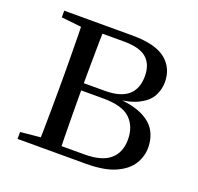

<svg xmlns="http://www.w3.org/2000/svg" viewBox="-97 -621 750 726"><g transform="rotate(20 278.0 -258.0)"><path d="M43.5 0V-27.8L152.7 -38.6L166.2 -31.3H300.6Q370.8 -31.3 403.7 -59.7Q436.7 -88.1 436.7 -140.4Q436.7 -192.3 404.8 -223.4Q373 -254.6 294.6 -254.6H166.2V-283.7H292Q414.9 -283.7 414.9 -387.5Q414.9 -434.3 387.2 -459Q359.4 -483.7 295 -483.7H166.2L152.7 -477.4L43.5 -489.1V-516H317.6Q410.5 -516 452.2 -482.3Q493.8 -448.6 493.8 -391.7Q493.8 -362.3 479.7 -335.8Q465.5 -309.3 430.1 -291.2Q394.7 -273.1 330.5 -267.5L333.1 -274.5Q400.6 -271.7 441.4 -254Q482.1 -236.3 500.6 -206.6Q519 -177 519 -136.9Q519 -101.9 499.6 -70.8Q480.2 -39.6 436.2 -19.8Q392.2 0 317.6 0ZM123.1 0Q124.3 -24.4 124.8 -65.3Q125.3 -106.3 125.8 -150.3Q126.3 -194.3 126.3 -228.5V-288.3Q126.3 -321.7 125.8 -365.7Q125.3 -409.7 124.8 -450.7Q124.3 -491.8 123.1 -516H209.8Q208.8 -491.8 208.3 -450.2Q207.8 -408.7 207.3 -361.2Q206.8 -313.7 206.8 -272V-228.5Q206.8 -194.3 207.3 -150.3Q207.8 -106.3 208.3 -65.3Q208.8 -24.4 209.8 0Z"/></g></svg>

Font: Noto Serif JP
Style: Regular
Weight: 200
Designer: Ryoko NISHIZUKA 西塚涼子 (kana & ideographs); Frank Grießhammer (Latin, Greek & Cyrillic); Wenlong ZHANG 张文龙 (bopomofo); San
Foundry: Adobe
Version: Version 2.001;hotconv 1.1.0;makeotfexe 2.6.0